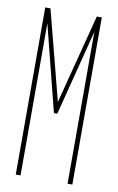

<svg xmlns="http://www.w3.org/2000/svg" viewBox="-81 -746 486 792"><g transform="rotate(10 161.5 -350.0)"><path d="M43 0V-700H65L162 -325L259 -700H280V0H260V-636L168 -277H154L63 -637V0Z"/></g></svg>

Font: Georama ExtraCondensed Thin
Style: Regular
Weight: 100
Width: 2
Designer: Jean-Baptiste Levee
Foundry: Production Type
Version: Version 1.001